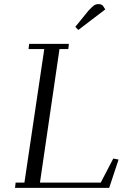

<svg xmlns="http://www.w3.org/2000/svg" viewBox="-20 -916 611 936"><path d="M53.2 0 56.2 -25.9H99.1L195.8 -676.8H119.1L122.1 -702.1H315.9L313 -676.8H270L174.8 -25.9H471.2L532.2 -143.1L558.1 -138.2L512.2 0ZM347.2 -785.2 411.1 -863.8Q429.2 -883.3 438.2 -889.6Q447.3 -896 460.9 -896Q466.3 -896 471.4 -894.3Q476.6 -892.6 478.5 -890.6L481 -889.2L493.2 -870.1L361.8 -770Z"/></svg>

Font: Dehuti Alt
Style: Italic
Weight: 400
Version: Version 1.2